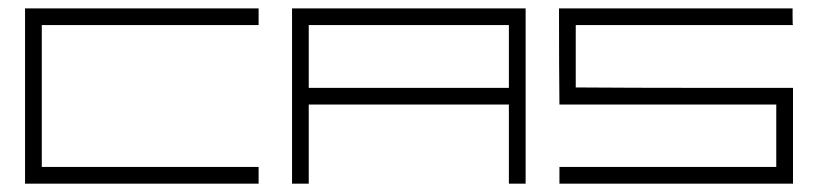

<svg xmlns="http://www.w3.org/2000/svg" viewBox="-20 -440 1960 460"><path d="M599.6 -419.9Q599.6 -400.4 599.6 -379.9Q339.8 -379.9 80.1 -379.9Q80.1 -210 80.1 -40Q339.8 -40 599.6 -40Q599.6 -19.5 599.6 0Q320.3 0 40 0Q40 -210 40 -419.9Q320.3 -419.9 599.6 -419.9Z M679.7 0Q679.7 0 679.7 -210Q679.7 -419.9 679.7 -419.9Q866.2 -419.9 1239.3 -419.9Q1239.3 -314.5 1239.3 0Q1229.5 0 1199.2 0Q1199.2 -47.9 1199.2 -189.5Q1080.1 -189.5 719.7 -189.5Q719.7 -142.6 719.7 0Q710 0 679.7 0ZM719.7 -379.9Q719.7 -342.8 719.7 -229.5Q839.8 -229.5 1199.2 -229.5Q1199.2 -267.6 1199.2 -379.9Q1080.1 -379.9 719.7 -379.9Z M1879.9 -379.9Q1750 -379.9 1359.4 -379.9Q1359.4 -339.8 1359.4 -290Q1359.4 -240.2 1359.4 -230.5Q1498 -229.5 1648.4 -229.5Q1799.8 -229.5 1879.9 -229.5Q1879.9 -153.3 1879.9 0Q1740.2 0 1599.6 0Q1460 0 1320.3 0Q1320.3 -13.7 1320.3 -40Q1450.2 -40 1580.1 -40Q1710 -40 1839.8 -40Q1839.8 -89.8 1839.8 -189.5Q1759.8 -189.5 1604.5 -189.5Q1450.2 -189.5 1320.3 -189.5Q1319.3 -266.6 1319.3 -419.9Q1319.3 -419.9 1378.9 -419.9Q1439.5 -419.9 1878.9 -419.9Q1878.9 -419.9 1878.9 -400.4Q1878.9 -379.9 1879.9 -379.9Z"/></svg>

Font: Cataluna 
Style: Lite
Weight: 400
Version: Version 1.0